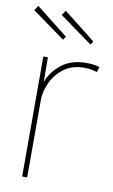

<svg xmlns="http://www.w3.org/2000/svg" viewBox="-88 -781 488 827"><g transform="rotate(10 156.5 -368.0)"><path d="M70 0V-525H90L91 -417Q106 -461 148.5 -495.5Q191 -530 258 -530Q292 -530 316 -522L309 -499Q293 -504 278.5 -506Q264 -508 253 -508Q199 -508 163 -480.5Q127 -453 109.5 -413.5Q92 -374 92 -338V0ZM261 -611 117 -715 131 -736 271 -626ZM141 -611 -3 -715 11 -736 151 -626Z"/></g></svg>

Font: Lexend Thin
Style: Regular
Weight: 100
Designer: Bonnie Shaver-Troup, Thomas Jockin
Foundry: Lexend
Version: Version 1.007; ttfautohint (v1.8.3)